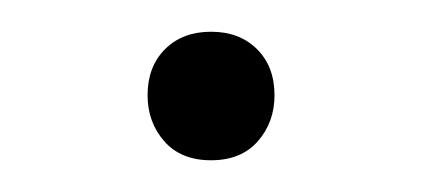

<svg xmlns="http://www.w3.org/2000/svg" viewBox="-20 -93 266 121"><path d="M113 8Q94 8 83.5 -4Q73 -16 73 -33Q73 -51 84 -62Q95 -73 113 -73Q131 -73 142 -62Q153 -51 153 -33Q153 -16 142.5 -4Q132 8 113 8Z"/></svg>

Font: Onest Thin
Style: Regular
Weight: 250
Designer: Dmitri Voloshin, Andrey Kudryavtsev
Foundry: Dmitri Voloshin, Andrey Kudryavtsev
Version: Version 1.000;gftools[0.9.33]